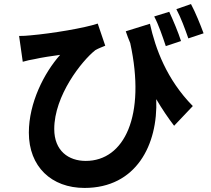

<svg xmlns="http://www.w3.org/2000/svg" viewBox="-20 -861 1040 945"><path d="M982 -697C967 -738 942 -800 920 -841L848 -816C870 -775 891 -718 907 -672ZM871 -659C858 -700 832 -762 813 -803L739 -780C761 -738 780 -682 796 -634ZM599 -707C606 -687 613 -667 621 -649C699 -291 592 -69 402 -69C318 -69 247 -118 247 -226C247 -390 382 -561 449 -614C464 -623 484 -630 498 -636L461 -745C397 -723 234 -696 130 -687C112 -685 92 -684 74 -684L92 -557C114 -563 130 -567 150 -570C184 -578 239 -586 276 -591C197 -502 122 -355 122 -208C122 -41 233 64 396 64C650 64 758 -148 749 -373C778 -324 807 -281 837 -242L929 -339C800 -470 745 -622 718 -744Z"/></svg>

Font: Noto Sans Japanese Bold
Style: Bold
Weight: 700
Designer: Ryoko NISHIZUKA (kana & ideographs); Paul D. Hunt (Latin, Greek & Cyrillic); Wenlong ZHANG (bopomofo); Sandoll Communica
Foundry: Adobe Systems Incorporated
Version: Version 1.000;PS 1;hotconv 1.0.78;makeotf.lib2.5.61930